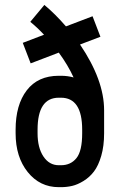

<svg xmlns="http://www.w3.org/2000/svg" viewBox="-20 -754 490 786"><path d="M220.7 -443.8H229.5Q256.8 -443.8 281.2 -437Q258.3 -487.3 220.7 -538.6L105.5 -494.6L73.2 -578.6L160.2 -611.8Q131.8 -642.1 104 -664.6L161.6 -733.9Q205.6 -697.3 250 -646L358.9 -687.5L391.1 -603.5L307.6 -571.8Q406.2 -426.3 406.2 -302.7V-208.5Q406.2 -156.2 394.5 -116Q382.8 -75.7 364.7 -52Q346.7 -28.3 322 -13.2Q297.4 2 275.1 7.1Q252.9 12.2 229.5 12.2H220.7Q143.1 12.2 93.5 -49.6Q43.9 -111.3 43.9 -208.5V-223.1Q43.9 -324.7 89.6 -384.3Q135.3 -443.8 220.7 -443.8ZM133.8 -223.1V-208.5Q133.8 -149.4 157.7 -113.5Q181.6 -77.6 220.7 -77.6H229.5Q269.5 -77.6 293 -106.7Q316.4 -135.7 316.4 -208.5V-210V-223.1Q316.4 -354 229.5 -354H220.7Q133.8 -354 133.8 -223.1Z"/></svg>

Font: Anka/Coder Narrow
Style: Bold
Weight: 700
Width: 3
Monospace: yes
Version: Version 001.100